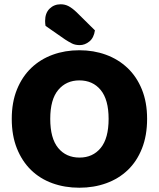

<svg xmlns="http://www.w3.org/2000/svg" viewBox="-20 -860 743 898"><path d="M668 -304Q668 -226 644 -165.5Q620 -105 577.5 -64.5Q535 -24 477 -3Q419 18 351 18Q283 18 225 -3Q167 -24 125 -65Q83 -106 59 -166Q35 -226 35 -304Q35 -382 59.5 -442Q84 -502 126.5 -542.5Q169 -583 226.5 -604Q284 -625 351 -625Q418 -625 475.5 -604Q533 -583 576 -542.5Q619 -502 643.5 -442Q668 -382 668 -304ZM488 -304Q488 -394 451 -439Q414 -484 351 -484Q290 -484 252.5 -439.5Q215 -395 215 -304Q215 -213 252 -168Q289 -123 352 -123Q414 -123 451 -168Q488 -213 488 -304ZM193 -739Q192 -743 191.5 -750.5Q191 -758 191 -762Q191 -799 212 -819.5Q233 -840 264 -840Q284 -840 301 -831Q318 -822 338 -803L424 -718Q419 -683 398 -666Q377 -649 353 -649Q332 -649 317 -656.5Q302 -664 285 -675Z"/></svg>

Font: Baloo Bhai 2 ExtraBold
Style: Regular
Weight: 800
Designer: Supriya Tembe, Noopur Datye and Ek Type
Foundry: Ek Type
Version: Version 1.640;PS 1.000;hotconv 16.6.51;makeotf.lib2.5.65220;